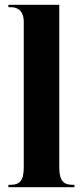

<svg xmlns="http://www.w3.org/2000/svg" viewBox="-20 -780 346 800"><path d="M15 0H290V-10H283C247 -10 227 -24 227 -81V-760H15V-750H26C44 -750 79 -743 79 -689V-81C79 -24 59 -10 24 -10H15Z"/></svg>

Font: Noto Serif Display ExtraCondensed ExtraBold
Style: Regular
Weight: 800
Width: 2
Designer: Monotype Design Team
Foundry: Monotype Imaging Inc.
Version: Version 2.009